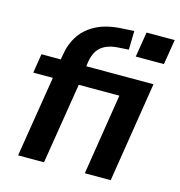

<svg xmlns="http://www.w3.org/2000/svg" viewBox="-107 -814 851 909"><g transform="rotate(15 319.0 -359.5)"><path d="M63 0 127 -397H31L46 -491H157L138 -476L144 -511Q153 -570 182 -612.5Q211 -655 262 -680Q313 -705 390 -708L442 -711L440 -619L391 -616Q355 -614 329.5 -602.5Q304 -591 289.5 -570Q275 -549 269 -515L264 -480L253 -491H595L517 0H390L453 -397H254L190 0ZM480 -596 500 -719H638L618 -596Z"/></g></svg>

Font: Nunito Sans 11pt
Style: Bold Italic
Weight: 700
Italic angle: -9°
Version: Version 3.101;gftools[0.9.27]